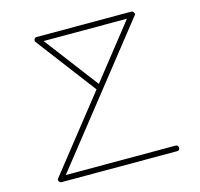

<svg xmlns="http://www.w3.org/2000/svg" viewBox="-110 -869 1045 1003"><g transform="rotate(-15 413.0 -368.0)"><path d="M88.4 6.3C91.3 11.7 95.7 14.6 102.1 15.1H726.1C736.3 15.1 741.2 10.3 741.2 0C741.2 -10.3 736.3 -15.1 726.1 -15.1H132.8L695.8 -727.1C700.2 -731.4 700.7 -736.8 697.3 -742.2C694.3 -748 689.9 -751 684.1 -751H171.9C160.2 -751 152.3 -736.3 160.2 -727.1L403.8 -405.8L89.8 -8.8C87.4 -6.3 86.4 -3.4 86.4 -0.5C86.4 2 86.9 3.9 88.4 6.3ZM652.8 -721.2 422.9 -430.2 202.1 -721.2Z"/></g></svg>

Font: Nemoy
Style: Light
Weight: 300
Designer: BSozoo
Foundry: BSozoo
Version: Version 001.000